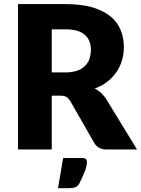

<svg xmlns="http://www.w3.org/2000/svg" viewBox="-20 -749 707 962"><path d="M239.3 -386.2H307.6Q341.8 -386.2 366.7 -395Q389.6 -402.3 405.8 -418.9Q422.4 -435.5 428.7 -455.6Q435.5 -477.1 435.5 -500Q435.5 -547.9 404.3 -575.2Q373 -602.1 307.6 -602.1H239.3ZM511.7 -253.4 666.5 0H513.7Q471.7 0 452.6 -32.2L331.5 -243.7Q323.7 -256.3 312.5 -263.7Q302.2 -269.5 282.7 -269.5H239.3V0H70.3V-728.5H307.6Q385.7 -728.5 442.4 -712.4Q500 -694.8 533.7 -667Q568.4 -638.2 584.5 -598.6Q600.6 -559.1 600.6 -512.7Q600.6 -477.5 590.8 -445.3Q581.1 -412.6 563 -387.7Q543 -359.4 517.6 -339.4Q490.2 -318.4 454.6 -305.2Q470.2 -297.9 485.4 -284.2Q501.5 -269.5 511.7 -253.4ZM296.4 42.5H391.6Q399.9 42.5 404.3 44.4Q410.6 46.9 412.1 49.3Q414.1 52.7 415 56.6Q415.5 59.1 415.5 63Q415.5 65.4 414.6 75.2Q413.6 83 410.2 95.2Q408.7 101.1 398.4 125Q392.6 139.6 378.4 168Q370.6 184.1 357.4 189Q345.7 193.8 325.7 193.8H270.5Z"/></svg>

Font: Lato-ExtraBold
Style: Regular
Weight: 500
Designer: Lukasz Dziedzic with Adam Twardoch and Botio Nikoltchev
Foundry: tyPoland Lukasz Dziedzic
Version: ""